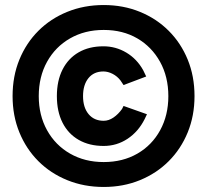

<svg xmlns="http://www.w3.org/2000/svg" viewBox="-20 -732 823 763"><path d="M392 11Q314 11 247.5 -16Q181 -43 132.5 -91.5Q84 -140 57 -206Q30 -272 30 -350Q30 -429 57 -495Q84 -561 132.5 -609.5Q181 -658 247.5 -685Q314 -712 392 -712Q470 -712 536 -685Q602 -658 650.5 -609.5Q699 -561 726 -495Q753 -429 753 -350Q753 -272 726 -206Q699 -140 650.5 -91.5Q602 -43 536 -16Q470 11 392 11ZM392 -152Q335 -152 293 -176Q251 -200 228.5 -244.5Q206 -289 206 -350Q206 -411 228.5 -455.5Q251 -500 292.5 -524Q334 -548 391 -548Q440 -548 482 -523Q524 -498 549 -453L561 -428L471 -394L459 -412Q446 -429 427.5 -438.5Q409 -448 391 -448Q353 -448 331.5 -421.5Q310 -395 310 -350Q310 -305 332 -278.5Q354 -252 392 -252Q412 -252 431 -265Q450 -278 465 -299L471 -311L564 -278L555 -259Q530 -209 487 -180.5Q444 -152 392 -152ZM392 -88Q468 -88 526 -121.5Q584 -155 616.5 -214.5Q649 -274 649 -350Q649 -427 616 -486.5Q583 -546 525.5 -579.5Q468 -613 392 -613Q317 -613 258.5 -579.5Q200 -546 167 -486.5Q134 -427 134 -350Q134 -274 167 -214.5Q200 -155 258.5 -121.5Q317 -88 392 -88Z"/></svg>

Font: Figtree Light ExtraBold
Style: Regular
Weight: 800
Version: Version 2.001;gftools[0.9.30]